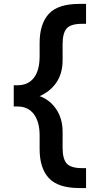

<svg xmlns="http://www.w3.org/2000/svg" viewBox="-20 -762 487 975"><path d="M417 192.9H382.8Q274.9 192.9 228 142.3Q181.2 91.8 181.2 -4.9V-74.2Q181.2 -143.1 152.1 -182.1Q123 -221.2 68.8 -221.2H49.8V-329.1H68.8Q123 -329.1 152.1 -366.9Q181.2 -404.8 181.2 -476.1V-543.9Q181.2 -640.1 227.5 -691.2Q273.9 -742.2 382.8 -742.2H417V-641.1H397Q339.8 -641.1 318.8 -617.7Q297.9 -594.2 297.9 -537.1V-456.1Q297.9 -389.2 266.4 -343Q234.9 -296.9 181.2 -273.9Q233.9 -254.9 265.9 -207Q297.9 -159.2 297.9 -92.8V-12.2Q297.9 44.9 318.8 68.4Q339.8 91.8 397 91.8H417Z"/></svg>

Font: Cadman
Style: Bold
Weight: 700
Designer: Paul James MIller
Foundry: High-Logic / Made with FontCreator
Version: Version 2.114;March 28, 2021;FontCreator 13.0.0.2683 64-bit